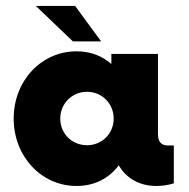

<svg xmlns="http://www.w3.org/2000/svg" viewBox="-20 -615 635 644"><path d="M319.3 -476.1 231.9 -595.2H100.1L224.6 -476.1ZM546.4 -127C528.8 -127 509.8 -130.9 509.8 -166V-434.1H353.5V-400.4C323.2 -427.2 283.7 -442.9 236.8 -442.9C118.7 -442.9 25.9 -344.2 25.9 -217.3C25.9 -90.3 118.7 8.8 236.8 8.8C297.9 8.8 346.2 -17.6 378.4 -60.5C404.3 -15.6 449.2 8.8 504.4 8.8C522.5 8.8 542.5 6.3 563 0V-127ZM272 -127.9C221.7 -127.9 182.1 -166.5 182.1 -217.3C182.1 -267.6 221.7 -307.1 272 -307.1C321.8 -307.1 361.3 -267.6 361.3 -217.3C361.3 -166.5 321.8 -127.9 272 -127.9Z"/></svg>

Font: Now Black
Style: Regular
Weight: 400
Designer: Alfredo Marco Pradil
Foundry: Alfredo Marco Pradil
Version: Version 1.200;hotconv 1.0.109;makeotfexe 2.5.65596